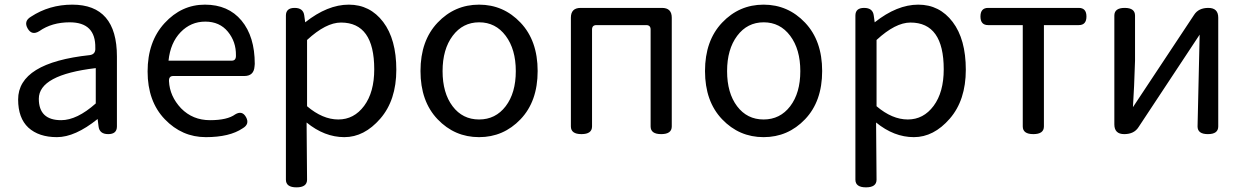

<svg xmlns="http://www.w3.org/2000/svg" viewBox="-20 -577 5353 826"><path d="M291 -557Q483 -557 483 -334V-33Q483 0 445.5 0Q408 0 404 -33L400 -65Q303 13 225 13Q147 13 102 -28Q58 -69 58 -149Q58 -307 367 -340Q392 -344 390 -371Q392 -481 280 -481Q203 -481 149 -443Q117 -423 99 -454.5Q81 -486 113 -505Q192 -557 291 -557ZM392 -284Q147 -255 147 -152Q147 -60 243 -60Q311 -60 392 -132Z M1024 -25Q968 13 865.5 13Q763 13 689 -64Q615 -141 615 -269.5Q615 -398 688 -477.5Q761 -557 861.5 -557Q962 -557 1019 -488.5Q1076 -420 1076 -302L1075 -291Q1072 -250 1031 -250H725Q706 -250 707 -228Q710 -163 759 -111Q809 -60 883.5 -60Q958 -60 992 -85Q1022 -103 1038.5 -73Q1055 -43 1024 -25ZM705 -316H977Q996 -316 995 -339Q996 -397 960.5 -440.5Q925 -484 863 -484Q801 -484 757 -438.5Q713 -393 705 -316Z M1301 196Q1301 229 1255.5 229Q1210 229 1210 196V-510Q1210 -543 1247.5 -543Q1285 -543 1289 -510L1293 -481Q1389 -557 1480.5 -557Q1572 -557 1628.5 -482.5Q1685 -408 1685 -277Q1685 -146 1616 -66.5Q1547 13 1461.5 13Q1376 13 1299 -50ZM1301 -120Q1368 -63 1435.5 -63Q1503 -63 1546.5 -121.5Q1590 -180 1590 -279Q1590 -480 1447 -480Q1382 -480 1301 -405Z M2219.5 -64Q2146 13 2041 13Q1936 13 1862.5 -64Q1789 -141 1789 -271.5Q1789 -402 1862.5 -479.5Q1936 -557 2041 -557Q2146 -557 2219.5 -479.5Q2293 -402 2293 -271.5Q2293 -141 2219.5 -64ZM1927 -120Q1970 -63 2041 -63Q2112 -63 2155.5 -120Q2199 -177 2199 -271Q2199 -365 2155.5 -423Q2112 -481 2041.5 -481Q1971 -481 1927.5 -423Q1884 -365 1884 -271Q1884 -177 1927 -120Z M2527 -33Q2527 0 2481.5 0Q2436 0 2436 -33V-501Q2436 -543 2478 -543H2828Q2870 -543 2870 -501V-33Q2870 0 2824.5 0Q2779 0 2779 -33V-450Q2779 -469 2760 -469H2546Q2527 -469 2527 -450Z M3443.5 -64Q3370 13 3265 13Q3160 13 3086.5 -64Q3013 -141 3013 -271.5Q3013 -402 3086.5 -479.5Q3160 -557 3265 -557Q3370 -557 3443.5 -479.5Q3517 -402 3517 -271.5Q3517 -141 3443.5 -64ZM3151 -120Q3194 -63 3265 -63Q3336 -63 3379.5 -120Q3423 -177 3423 -271Q3423 -365 3379.5 -423Q3336 -481 3265.5 -481Q3195 -481 3151.5 -423Q3108 -365 3108 -271Q3108 -177 3151 -120Z M3751 196Q3751 229 3705.5 229Q3660 229 3660 196V-510Q3660 -543 3697.5 -543Q3735 -543 3739 -510L3743 -481Q3839 -557 3930.5 -557Q4022 -557 4078.5 -482.5Q4135 -408 4135 -277Q4135 -146 4066 -66.5Q3997 13 3911.5 13Q3826 13 3749 -50ZM3751 -120Q3818 -63 3885.5 -63Q3953 -63 3996.5 -121.5Q4040 -180 4040 -279Q4040 -480 3897 -480Q3832 -480 3751 -405Z M4471 -33Q4471 0 4425.5 0Q4380 0 4380 -33V-469H4231Q4198 -469 4198 -506Q4198 -543 4231 -543H4621Q4654 -543 4654 -506Q4654 -469 4621 -469H4471Z M4878 -30Q4859 0 4816.5 0Q4774 0 4774 -42V-510Q4774 -543 4818.5 -543Q4863 -543 4863 -510V-316L4859 -208L4854 -116L5117 -513Q5136 -543 5178.5 -543Q5221 -543 5221 -501V-33Q5221 0 5176.5 0Q5132 0 5132 -33L5141 -428Z"/></svg>

Font: Raw Maruko Gothic CJK TC
Style: Regular
Weight: 400
Version: Version 1.001